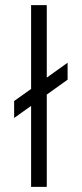

<svg xmlns="http://www.w3.org/2000/svg" viewBox="-20 -727 318 747"><path d="M162 0H101V-315L35 -268V-334L101 -381V-707H162V-425L243 -483V-417L162 -359Z"/></svg>

Font: Hind Madurai Light
Style: Regular
Weight: 300
Designer: Jyotish Sonowal
Foundry: Indian Type Foundry
Version: Version 1.001;PS 1.0;hotconv 1.0.86;makeotf.lib2.5.63406; tt